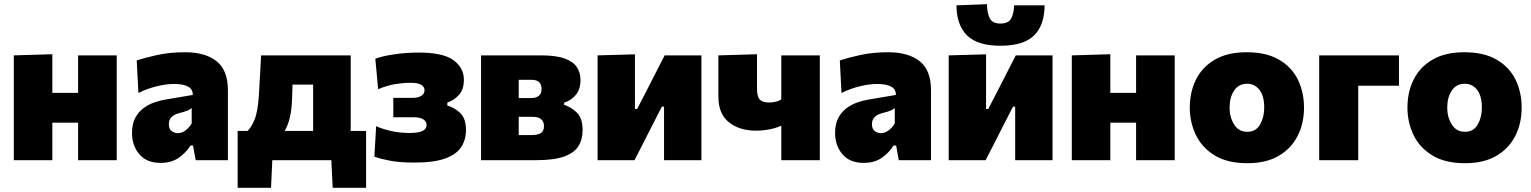

<svg xmlns="http://www.w3.org/2000/svg" viewBox="-20 -765 7314 917"><path d="M46 0V-500.5L230 -506V-321.5H353V-500.5H537.5V0H353V-179H230V0Z M747 13Q681 13 645.8 -28Q610.5 -69 610.5 -130Q610.5 -173.5 626 -202.2Q641.5 -231 665.8 -248.8Q690 -266.5 717 -275.8Q744 -285 767 -289L900.5 -311.5Q903 -364 810.5 -364Q776 -364 731 -353.5Q686 -343 641 -321L633 -476.5Q670.5 -489 730.5 -502.2Q790.5 -515.5 863.5 -515.5Q960 -515.5 1014.2 -472.8Q1068.5 -430 1068.5 -334V0H914.5L902 -70H889.5Q870 -37.5 834.8 -12.2Q799.5 13 747 13ZM829.5 -129Q848 -129 865.5 -141.8Q883 -154.5 895.5 -175.5V-249Q888 -242 875.5 -236.8Q863 -231.5 831.5 -223.5Q812.5 -218.5 799.5 -206Q786.5 -193.5 786.5 -171.5Q786.5 -148.5 800 -138.8Q813.5 -129 829.5 -129Z M1115 132V-139.5H1162Q1178.5 -153 1195 -191.8Q1211.5 -230.5 1216.5 -311.5Q1219.5 -362 1222 -408.5Q1224.5 -454.5 1227 -500.5H1655V-139.5H1728.5V132H1569L1562.5 0H1280.5L1274.5 132ZM1374.5 -285Q1371 -192.5 1339.5 -139.5H1475.5V-361H1377Q1376.5 -342.5 1376 -323.5Q1375 -304.5 1374.5 -285Z M1959.5 11.5Q1889.5 11.5 1842.5 2.5Q1795.5 -6.5 1768 -17L1776.5 -162.5Q1801.5 -150.5 1844.2 -140.2Q1887 -130 1936.5 -130Q1979.5 -130 1998.5 -139.8Q2017.5 -149.5 2017.5 -168.5Q2017.5 -184.5 2001.8 -194.8Q1986 -205 1956.5 -205H1858.5V-297.5H1948Q1975.5 -297.5 1991.5 -306.8Q2007.5 -316 2007.5 -334Q2007.5 -350 1992 -359.8Q1976.5 -369.5 1940.5 -369.5Q1905.5 -369.5 1868.2 -363.5Q1831 -357.5 1786 -339L1772.5 -484.5Q1805 -497 1862.8 -505.5Q1920.5 -514 1979 -514Q2096.5 -514 2146 -477.5Q2195.5 -441 2195.5 -384Q2195.5 -337.5 2172 -311.8Q2148.5 -286 2116.5 -275V-261Q2151 -251 2178.2 -225Q2205.5 -199 2205.5 -143.5Q2205.5 -98.5 2183.2 -63.5Q2161 -28.5 2107.5 -8.5Q2054 11.5 1959.5 11.5Z M2277.5 0V-500.5H2564Q2636 -500.5 2677 -485.5Q2718 -470.5 2735.2 -444.2Q2752.5 -418 2752.5 -384Q2752.5 -338 2729.2 -310.8Q2706 -283.5 2674.5 -275V-264.5Q2708.5 -253 2735.5 -226.8Q2762.5 -200.5 2762.5 -143Q2762.5 -98.5 2742.2 -66.5Q2722 -34.5 2673.8 -17.2Q2625.5 0 2541 0ZM2518 -384H2457.5V-296.5H2514.5Q2566.5 -296.5 2566.5 -340Q2566.5 -384 2518 -384ZM2457.5 -120H2519Q2547.5 -120 2562.8 -129.2Q2578 -138.5 2578 -163.5Q2578 -183.5 2565 -195.2Q2552 -207 2522.5 -207H2457.5Z M2834 0V-500.5L3012.5 -505.5V-244.5H3023L3080.5 -356Q3099 -392 3117.5 -428.5Q3136 -465 3154.5 -500.5H3330V0H3151.5V-255.5H3141L3085 -146Q3066.5 -109.5 3047.8 -72.8Q3029 -36 3010.5 0Z M3711.5 0V-164.5Q3656.5 -141 3590 -141Q3511.5 -141 3461.2 -181.2Q3411 -221.5 3411 -303V-500.5L3595.5 -506V-340.5Q3595.5 -304 3608.5 -289.8Q3621.5 -275.5 3653 -275.5Q3667 -275.5 3683 -278.8Q3699 -282 3711.5 -290.5V-500.5H3895.5V0Z M4105 13Q4039 13 4003.8 -28Q3968.5 -69 3968.5 -130Q3968.5 -173.5 3984 -202.2Q3999.5 -231 4023.8 -248.8Q4048 -266.5 4075 -275.8Q4102 -285 4125 -289L4258.5 -311.5Q4261 -364 4168.5 -364Q4134 -364 4089 -353.5Q4044 -343 3999 -321L3991 -476.5Q4028.5 -489 4088.5 -502.2Q4148.5 -515.5 4221.5 -515.5Q4318 -515.5 4372.2 -472.8Q4426.5 -430 4426.5 -334V0H4272.5L4260 -70H4247.5Q4228 -37.5 4192.8 -12.2Q4157.5 13 4105 13ZM4187.5 -129Q4206 -129 4223.5 -141.8Q4241 -154.5 4253.5 -175.5V-249Q4246 -242 4233.5 -236.8Q4221 -231.5 4189.5 -223.5Q4170.5 -218.5 4157.5 -206Q4144.5 -193.5 4144.5 -171.5Q4144.5 -148.5 4158 -138.8Q4171.5 -129 4187.5 -129Z M4511 0V-500.5L4689.5 -505.5V-244.5H4700L4757.5 -356Q4776 -392 4794.5 -428.5Q4813 -465 4831.5 -500.5H5007V0H4828.5V-255.5H4818L4762 -146Q4743.5 -109.5 4724.8 -72.8Q4706 -36 4687.5 0ZM4758 -546.5Q4649.5 -546.5 4599.2 -595.2Q4549 -644 4548 -739.5L4694 -745Q4694 -705 4706.5 -678.8Q4719 -652.5 4758 -652.5Q4797.5 -652.5 4810.2 -678Q4823 -703.5 4823 -739.5H4969Q4968.5 -644 4918.2 -595.2Q4868 -546.5 4758 -546.5Z M5099 0V-500.5L5283 -506V-321.5H5406V-500.5H5590.5V0H5406V-179H5283V0Z M5938 14.5Q5842 14.5 5781.2 -22.8Q5720.5 -60 5691.5 -120.5Q5662.5 -181 5662.5 -251Q5662.5 -326 5692.5 -385.8Q5722.5 -445.5 5782.8 -480.5Q5843 -515.5 5934 -515.5Q6027.5 -515.5 6088.2 -480.2Q6149 -445 6178.5 -385Q6208 -325 6208 -251Q6208 -175 6177 -114.8Q6146 -54.5 6086 -20Q6026 14.5 5938 14.5ZM5937.5 -135.5Q5978.5 -135.5 5998.2 -170.5Q6018 -205.5 6018 -251Q6018 -306.5 5995.2 -335.8Q5972.5 -365 5936.5 -365Q5896 -365 5874.2 -332.5Q5852.5 -300 5852.5 -251Q5852.5 -205.5 5874.2 -170.5Q5896 -135.5 5937.5 -135.5Z M6280.5 0V-500.5H6661.5V-355.5H6467V0Z M6977.5 14.5Q6881.5 14.5 6820.8 -22.8Q6760 -60 6731 -120.5Q6702 -181 6702 -251Q6702 -326 6732 -385.8Q6762 -445.5 6822.2 -480.5Q6882.5 -515.5 6973.5 -515.5Q7067 -515.5 7127.8 -480.2Q7188.5 -445 7218 -385Q7247.5 -325 7247.5 -251Q7247.5 -175 7216.5 -114.8Q7185.5 -54.5 7125.5 -20Q7065.5 14.5 6977.5 14.5ZM6977 -135.5Q7018 -135.5 7037.8 -170.5Q7057.5 -205.5 7057.5 -251Q7057.5 -306.5 7034.8 -335.8Q7012 -365 6976 -365Q6935.5 -365 6913.8 -332.5Q6892 -300 6892 -251Q6892 -205.5 6913.8 -170.5Q6935.5 -135.5 6977 -135.5Z"/></svg>

Font: Heraclito ExtraBold
Style: Regular
Weight: 800
Designer: Kostas Bartsokas (font) & Cristiano Sobral (main changes)
Foundry: Kostas Bartsokas (font) & Cristiano Sobral (main changes)
Version: Version 1.00;July 8, 2020;FontCreator 13.0.0.2655 64-bit